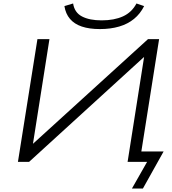

<svg xmlns="http://www.w3.org/2000/svg" viewBox="-20 -930 990 1103"><path d="M738 153 825 0H713L811 -623L822 -616L147 0H83L195 -705H264L166 -83L154 -90L830 -705H894L792 -60H920L801 153ZM554 -763Q493 -763 450 -777.5Q407 -792 382 -821.5Q357 -851 350 -895L400 -910Q408 -858 451 -835.5Q494 -813 564 -813Q636 -813 686.5 -836Q737 -859 764 -910L808 -895Q786 -851 750 -821.5Q714 -792 664.5 -777.5Q615 -763 554 -763Z"/></svg>

Font: Nunito Sans 10pt Expanded Light
Style: Italic
Weight: 300
Width: 7
Italic angle: -9°
Designer: Vernon Adams
Foundry: Vernon Adams
Version: Version 3.101;gftools[0.9.27]